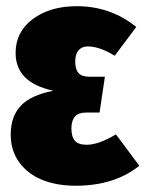

<svg xmlns="http://www.w3.org/2000/svg" viewBox="-20 -574 465 613"><path d="M225.1 -554.2Q333.5 -554.2 415 -487.8L346.2 -396Q297.9 -425.8 259.8 -425.8Q241.7 -425.8 231 -413.6Q220.2 -401.4 220.2 -377.9Q220.2 -353 230.5 -341.1Q240.7 -329.1 265.1 -329.1H314.9L297.9 -214.8H257.8Q230.5 -214.8 219.2 -201.7Q208 -188.5 208 -164.1Q208 -137.7 219 -124.8Q230 -111.8 256.8 -111.8Q294.9 -111.8 350.1 -145L424.8 -44.9Q345.7 19 221.2 19Q162.6 19 116.5 1Q70.3 -17.1 42.2 -54.7Q14.2 -92.3 14.2 -144Q14.2 -201.7 45.9 -235.8Q77.6 -270 149.9 -284.2Q86.4 -298.8 58.1 -329.1Q29.8 -359.4 29.8 -404.8Q29.8 -472.2 84.7 -513.2Q139.6 -554.2 225.1 -554.2Z"/></svg>

Font: Fira Sans Compressed Heavy
Style: Regular
Weight: 900
Width: 1
Designer: Carrois Corporate & Edenspiekermann AG
Foundry: Carrois Corporate GbR & Edenspiekermann AG
Version: Version 4.203;PS 004.203;hotconv 1.0.88;makeotf.lib2.5.64775